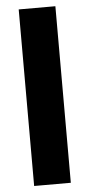

<svg xmlns="http://www.w3.org/2000/svg" viewBox="-55 -813 393 845"><g transform="rotate(-5 141.5 -390.0)"><path d="M223 -780V0H61V-780Z"/></g></svg>

Font: Cooper Hewitt
Style: Bold
Weight: 711
Designer: Village Type and Design LLC
Foundry: Cooper Hewitt Smithsonian Design Museum
Version: 1.000